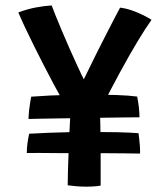

<svg xmlns="http://www.w3.org/2000/svg" viewBox="-20 -681 574 702"><path d="M84 -246Q84.5 -260.5 86.2 -276.8Q88 -293 90.5 -307Q93 -321 94 -327.5Q129.5 -330 163.5 -331.8Q197.5 -333.5 233.8 -334.2Q270 -335 311.5 -335Q362.5 -335 406.8 -333.5Q451 -332 481.5 -328Q485.5 -308.5 487.8 -288Q490 -267.5 490 -252Q478.5 -252 447.8 -251.8Q417 -251.5 375.5 -250.8Q334 -250 289 -249.5Q244 -249 202 -248.2Q160 -247.5 128.5 -247Q97 -246.5 84 -246ZM492 -119.5Q478.5 -120 446.2 -120.2Q414 -120.5 371.2 -120.8Q328.5 -121 282.5 -121Q236.5 -121 194.2 -121.2Q152 -121.5 121 -121.8Q90 -122 78 -121.5Q78 -140 80.5 -157.5Q83 -175 86.5 -192Q120 -194 156.5 -195.5Q193 -197 234.2 -197.8Q275.5 -198.5 323 -198.5Q369 -198.5 411.8 -197.5Q454.5 -196.5 486.5 -194Q487.5 -186 489 -173.2Q490.5 -160.5 491.5 -146.2Q492.5 -132 492 -119.5ZM237.5 -268Q227 -283.5 211.2 -310.5Q195.5 -337.5 177.2 -371.5Q159 -405.5 140 -442.5Q121 -479.5 103 -515.8Q85 -552 70.5 -583Q56 -614 47 -635.5Q81.5 -648.5 113.8 -654.2Q146 -660 169 -661Q172.5 -651 182.2 -626.8Q192 -602.5 205.5 -570.2Q219 -538 234 -504.2Q249 -470.5 262.8 -440.5Q276.5 -410.5 286.5 -391Q292.5 -403.5 305 -429Q317.5 -454.5 333.5 -486.8Q349.5 -519 366.2 -551.5Q383 -584 397 -611.2Q411 -638.5 419 -653Q440.5 -650.5 462 -643Q483.5 -635.5 502.2 -626.2Q521 -617 534 -608.5Q512.5 -578.5 483.2 -530Q454 -481.5 419 -417.2Q384 -353 345.5 -276Q346 -255 346.8 -225.8Q347.5 -196.5 347.8 -168.8Q348 -141 348 -122.5Q348 -100.5 348 -74.8Q348 -49 348 -29Q348 -9 348 -2.5Q342 -1 327.5 0.2Q313 1.5 296 1.5Q278 1.5 259.5 0Q241 -1.5 227.5 -3.5Q227.5 -25.5 228.5 -58.8Q229.5 -92 231 -129.8Q232.5 -167.5 234.2 -204Q236 -240.5 237.5 -268Z"/></svg>

Font: Grandstander Thin Medium
Style: Regular
Weight: 500
Version: Version 1.200